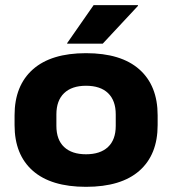

<svg xmlns="http://www.w3.org/2000/svg" viewBox="-20 -710 669 746"><path d="M314.1 15.9Q178.3 15.9 107.4 -46.6Q36.6 -109 36.6 -223.9V-262.1Q36.6 -377.3 107.7 -440.4Q178.8 -503.4 314.1 -503.4Q450.3 -503.4 521.4 -440.4Q592.5 -377.3 592.5 -262.1V-223.9Q592.5 -109 521.6 -46.6Q450.7 15.9 314.1 15.9ZM314.1 -110.6Q369.6 -110.6 399.6 -138.8Q429.7 -167.1 429.7 -220.9V-265.5Q429.7 -319.3 399.9 -348.1Q370.1 -376.8 314.1 -376.8Q259.2 -376.8 229.1 -348.1Q199.1 -319.3 199.1 -265.5V-220.9Q199.1 -167.1 229.1 -138.8Q259.2 -110.6 314.1 -110.6ZM343.7 -690H516.1V-687.2L379.2 -540.4H240.9V-542.4Z"/></svg>

Font: Anek Gurmukhi Medium SemiExpanded
Style: Regular
Weight: 500
Width: 6
Version: Version 1.003